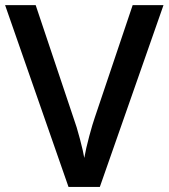

<svg xmlns="http://www.w3.org/2000/svg" viewBox="-20 -734 662 754"><path d="M501 -713.9H622.1L372.1 0H249L0 -713.9H120.1L269 -270Q280.8 -238.3 293.9 -188.2Q307.1 -138.2 311 -113.8Q317.4 -150.9 330.6 -199.7Q343.8 -248.5 352.1 -272Z"/></svg>

Font: f0_46533          
Style: Regular
Weight: 600
Foundry: Ascender Corporation
Version: Version 1.10